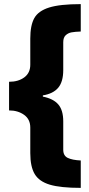

<svg xmlns="http://www.w3.org/2000/svg" viewBox="-20 -744 434 932"><path d="M127 -430V-557Q127 -621 146.5 -656Q166 -691 218.5 -707.5Q271 -724 372 -724V-591Q344 -590 327.5 -587Q311 -584 299 -573Q287 -562 287 -539V-404Q287 -347 262.5 -318Q238 -289 188 -281V-275Q239 -265 263 -237Q287 -209 287 -155V-17Q287 12 309 22.5Q331 33 372 35V168Q274 168 222 152.5Q170 137 148.5 101Q127 65 127 -1V-125Q127 -165 97 -186.5Q67 -208 24 -208V-347Q69 -347 98 -368.5Q127 -390 127 -430Z"/></svg>

Font: Noto Sans Display Black Narrow
Style: Regular
Weight: 900
Width: 4
Designer: Monotype Design team
Foundry: Monotype Imaging Inc.
Version: Version 1.000